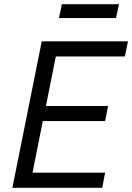

<svg xmlns="http://www.w3.org/2000/svg" viewBox="-20 -895 630 915"><path d="M261 -809H533L547 -875H275ZM467 0 481 -72H135L184 -318H481L495 -390H199L246 -626H575L590 -698H179L39 0Z"/></svg>

Font: Braiins Sans
Style: Italic
Weight: 400
Italic angle: -11.31°
Designer: Mike Abbink, Paul van der Laan, Pieter van Rosmalen, Jiri Chlebus, Lubos Buracinsky
Foundry: Bold Monday, Sudetype
Version: Version 1.000;hotconv 1.0.109;makeotfexe 2.5.65596